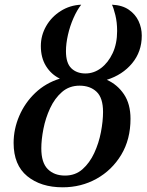

<svg xmlns="http://www.w3.org/2000/svg" viewBox="-20 -788 625 818"><path d="M247 10Q154 10 96 -37.5Q38 -85 38 -179Q38 -238 62 -294Q86 -350 130 -392Q174 -434 235 -453Q198 -471 176 -506.5Q154 -542 154 -592Q154 -637 176.5 -676.5Q199 -716 238.5 -741Q278 -766 326 -768Q308 -745 293 -711Q278 -677 269.5 -639.5Q261 -602 261 -570Q261 -519 284 -497Q307 -475 344 -475Q380 -475 410.5 -498Q441 -521 460 -561.5Q479 -602 479 -656Q479 -693 471.5 -723.5Q464 -754 457 -768Q501 -766 529 -746.5Q557 -727 570.5 -698Q584 -669 584 -636Q584 -568 543 -518.5Q502 -469 435 -448Q480 -428 508 -386.5Q536 -345 536 -282Q536 -194 496.5 -128.5Q457 -63 391.5 -26.5Q326 10 247 10ZM257 -40Q301 -40 331.5 -67Q362 -94 381.5 -136Q401 -178 410 -225Q419 -272 419 -311Q419 -371 391.5 -397Q364 -423 319 -423Q275 -423 244 -396Q213 -369 193.5 -327Q174 -285 165 -239Q156 -193 156 -156Q156 -95 183.5 -67.5Q211 -40 257 -40Z"/></svg>

Font: Noto Serif Medium
Style: Italic
Weight: 500
Italic angle: -12°
Designer: Monotype Design Team
Foundry: Monotype Imaging Inc.
Version: Version 2.014; ttfautohint (v1.8.4.7-5d5b)